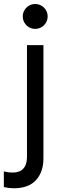

<svg xmlns="http://www.w3.org/2000/svg" viewBox="-43 -748 315 980"><path d="M-23.4 207V127Q-1.5 132.8 21.5 132.8Q57.6 132.8 76.2 112.5Q94.7 92.3 94.7 52.7V-517.6H178.7V60.5Q178.7 129.4 140.9 171.1Q103 212.9 27.3 212.9Q1.5 212.9 -23.4 207ZM73.2 -664.1Q73.2 -681.6 81.8 -696Q90.3 -710.4 104.7 -719Q119.1 -727.5 136.7 -727.5Q153.8 -727.5 168.5 -719Q183.1 -710.4 191.7 -695.8Q200.2 -681.2 200.2 -664.1Q200.2 -647 191.7 -632.3Q183.1 -617.7 168.5 -609.1Q153.8 -600.6 136.7 -600.6Q119.1 -600.6 104.7 -609.1Q90.3 -617.7 81.8 -632.1Q73.2 -646.5 73.2 -664.1Z"/></svg>

Font: Reddit Sans Vanilla
Style: Regular
Weight: 400
Designer: Stephen Hutchings
Foundry: Reddit
Version: Version 1.013